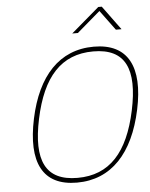

<svg xmlns="http://www.w3.org/2000/svg" viewBox="-59 -928 771 986"><g transform="rotate(-5 326.5 -435.5)"><path d="M298 9C120 9 59 -116 106 -338C152 -554 266 -679 444 -679C621 -679 684 -554 638 -338C591 -116 475 9 298 9ZM132 -335C87 -123 137 -15 303 -15C469 -15 565 -124 610 -335C655 -546 605 -655 439 -655C273 -655 177 -547 132 -335ZM340 -756H369L489 -859L565 -756H594L503 -880H485Z"/></g></svg>

Font: LT Wave Mono Thin
Style: Italic
Weight: 100
Designer: Daniel Lyons
Version: Version 2.5 (Glyphs App)